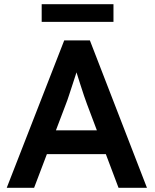

<svg xmlns="http://www.w3.org/2000/svg" viewBox="-20 -892 738 912"><path d="M12 0 285 -700H407L678 0H543L393 -398Q388 -410 379.5 -436Q371 -462 361 -492.5Q351 -523 343 -549.5Q335 -576 331 -588L356 -589Q350 -569 342 -544Q334 -519 325 -492Q316 -465 308 -440Q300 -415 292 -395L142 0ZM139 -160 184 -273H503L548 -160ZM178 -788V-872H519V-788Z"/></svg>

Font: Our Lexend Medium
Style: Regular
Weight: 500
Designer: Bonnie Shaver-Troup, Thomas Jockin
Foundry: Lexend
Version: Version 1.007